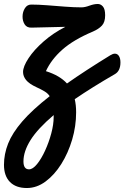

<svg xmlns="http://www.w3.org/2000/svg" viewBox="-62 -491 626 966"><path d="M169 -133Q239 -111 275 -71Q366 -135 493 -213Q506 -221 516 -221Q529 -221 536.5 -209Q544 -197 544 -177Q544 -134 516 -118Q400 -51 314 8Q321 37 321 74Q321 144 301 211.5Q281 279 246.5 334Q212 389 167.5 422Q123 455 73 455Q18 455 -12 424.5Q-42 394 -42 338Q-42 284 -21 231Q0 178 50 120Q100 62 188 -7Q179 -21 162.5 -31Q146 -41 122 -52Q85 -69 69.5 -88Q54 -107 54 -129Q54 -156 81.5 -198Q109 -240 157.5 -282.5Q206 -325 267 -356L97 -352Q73 -351 62 -368.5Q51 -386 51.5 -409Q52 -432 63.5 -450Q75 -468 95 -468Q131 -468 175.5 -464.5Q220 -461 265.5 -457.5Q311 -454 348 -454Q365 -454 388 -462.5Q411 -471 430 -471Q445 -471 456 -458Q467 -445 467 -414Q467 -380 451 -362.5Q435 -345 405 -332Q308 -291 252 -241.5Q196 -192 169 -133ZM56 321Q56 361 84 361Q103 361 124.5 334.5Q146 308 165 266.5Q184 225 196 180Q208 135 208 98Q208 92 208 88Q127 157 91.5 214Q56 271 56 321Z"/></svg>

Font: Pacifico
Style: Regular
Weight: 400
Designer: Vernon Adams
Foundry: Vernon Adams
Version: Version 3.010; ttfautohint (v1.8.4.7-5d5b)